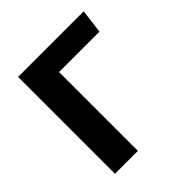

<svg xmlns="http://www.w3.org/2000/svg" viewBox="-185 -832 971 971"><g transform="rotate(-45 300.0 -346.5)"><path d="M543 -564H254V0H90V-693H559Z"/></g></svg>

Font: Fira Mono
Style: Bold
Weight: 700
Monospace: yes
Designer: Carrois Corporate & Edenspiekermann AG
Foundry: Carrois Corporate GbR & Edenspiekermann AG
Version: Version 3.206